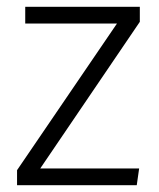

<svg xmlns="http://www.w3.org/2000/svg" viewBox="-20 -543 465 563"><path d="M381 0H30V-44L323 -474H54V-523H390V-479L98 -49H388Z"/></svg>

Font: Jldddboxgfspflltxgxzjzlszac
Style: Regular
Weight: 300
Designer: Carrois Corporate & Edenspiekermann
Foundry: Carrois Corporate GbR & Edenspiekermann AG
Version: Version 2.001